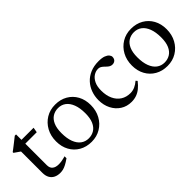

<svg xmlns="http://www.w3.org/2000/svg" viewBox="48 -1060 1638 1638"><g transform="rotate(-45 867.0 -241.0)"><path d="M153 -120Q153 -86.5 173.2 -69.8Q193.5 -53 231 -53Q248.5 -53 269 -56.5Q289.5 -60 313.5 -67V-43.5Q284.5 -23 262.8 -11.8Q241 -0.5 223.5 3.8Q206 8 189 8Q156 8 131.5 -4.2Q107 -16.5 93.5 -40.8Q80 -65 80 -100.5V-358.5L26 -396V-405Q37 -413 47.8 -421.2Q58.5 -429.5 69.5 -438Q80.5 -446.5 91.5 -455.2Q102.5 -464 114 -473Q125.5 -482 137.5 -491.5H153V-411ZM124.5 -380V-426H299L291 -380Z M568.5 -28.5Q606 -28.5 635.5 -46.8Q665 -65 682 -103.2Q699 -141.5 699 -201Q699 -265 682.2 -308.8Q665.5 -352.5 635.5 -375Q605.5 -397.5 565 -397.5Q527.5 -397.5 498 -379.2Q468.5 -361 451.5 -322.8Q434.5 -284.5 434.5 -225Q434.5 -161.5 451.2 -117.5Q468 -73.5 498.2 -51Q528.5 -28.5 568.5 -28.5ZM565.5 10Q502.5 10 454.2 -17.8Q406 -45.5 379 -94.8Q352 -144 352 -208Q352 -274 380.2 -325.5Q408.5 -377 457.2 -406.5Q506 -436 568 -436Q631.5 -436 679.5 -408.2Q727.5 -380.5 754.5 -331.5Q781.5 -282.5 781.5 -218Q781.5 -152 753.2 -100.5Q725 -49 676.2 -19.5Q627.5 10 565.5 10Z M1092 -436Q1133 -436 1157.2 -426.8Q1181.5 -417.5 1192.2 -404Q1203 -390.5 1203 -377.5Q1203 -363.5 1197.2 -353Q1191.5 -342.5 1181 -336.8Q1170.5 -331 1157 -331Q1142.5 -331 1131 -337.2Q1119.5 -343.5 1109.8 -352.8Q1100 -362 1090.2 -371.2Q1080.5 -380.5 1069 -386.8Q1057.5 -393 1043 -393Q1015.5 -393 989.8 -376.8Q964 -360.5 947.2 -327Q930.5 -293.5 930.5 -242.5Q930.5 -183.5 950.5 -140.2Q970.5 -97 1007 -73.5Q1043.5 -50 1093 -50Q1120.5 -50 1146.8 -61.5Q1173 -73 1197.5 -94.5L1209.5 -81Q1185.5 -50 1160.5 -29.8Q1135.5 -9.5 1107.5 0.2Q1079.5 10 1047 10Q991 10 948 -17.8Q905 -45.5 880.8 -93.2Q856.5 -141 856.5 -201Q856.5 -248.5 872 -291Q887.5 -333.5 917.2 -366Q947 -398.5 991 -417.2Q1035 -436 1092 -436Z M1483.5 -28.5Q1521 -28.5 1550.5 -46.8Q1580 -65 1597 -103.2Q1614 -141.5 1614 -201Q1614 -265 1597.2 -308.8Q1580.5 -352.5 1550.5 -375Q1520.5 -397.5 1480 -397.5Q1442.5 -397.5 1413 -379.2Q1383.5 -361 1366.5 -322.8Q1349.5 -284.5 1349.5 -225Q1349.5 -161.5 1366.2 -117.5Q1383 -73.5 1413.2 -51Q1443.5 -28.5 1483.5 -28.5ZM1480.5 10Q1417.5 10 1369.2 -17.8Q1321 -45.5 1294 -94.8Q1267 -144 1267 -208Q1267 -274 1295.2 -325.5Q1323.5 -377 1372.2 -406.5Q1421 -436 1483 -436Q1546.5 -436 1594.5 -408.2Q1642.5 -380.5 1669.5 -331.5Q1696.5 -282.5 1696.5 -218Q1696.5 -152 1668.2 -100.5Q1640 -49 1591.2 -19.5Q1542.5 10 1480.5 10Z"/></g></svg>

Font: Newsreader Text
Style: Regular
Weight: 400
Designer: Hugues Gentile
Foundry: Production Type
Version: Version 1.001